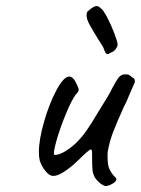

<svg xmlns="http://www.w3.org/2000/svg" viewBox="-20 -613 464 632"><path d="M294 -26Q286 -39 284.5 -53Q283 -67 283 -111Q283 -121 279 -121Q276 -121 265 -111.5Q254 -102 238 -86Q212 -61 190 -47Q168 -33 154 -34Q143 -34 130.5 -49Q118 -64 111 -84Q108 -96 108 -112Q108 -154 125.5 -214Q143 -274 166.5 -317.5Q190 -361 208 -361Q223 -361 236 -328Q239 -322 239 -318Q239 -311 231 -304Q216 -285 196 -236Q176 -187 164.5 -145Q153 -103 160 -103Q174 -103 193 -114Q212 -125 231 -143Q250 -162 265 -183.5Q280 -205 302 -242Q344 -309 348 -320Q363 -348 369.5 -356.5Q376 -365 386 -368H400Q406 -367 414 -359Q421 -356 422.5 -352.5Q424 -349 424 -343L408 -306L399 -285Q398 -281 388 -262Q365 -211 353 -180Q341 -149 335 -116Q334 -111 334 -99Q334 -69 340 -57Q349 -39 358 -31Q363 -27 363 -23Q363 -16 351.5 -9Q340 -2 335 -2Q328 2 316.5 -5Q305 -12 294 -26ZM334 -435Q330 -435 327 -440Q324 -445 320 -457Q318 -460 302 -486Q284 -515 274.5 -532.5Q265 -550 265 -563Q265 -571 268 -575Q288 -593 297 -593Q305 -593 310 -587Q319 -582 332.5 -556.5Q346 -531 356.5 -503Q367 -475 367 -467Q368 -462 361.5 -452.5Q355 -443 347 -441Q338 -435 334 -435Z"/></svg>

Font: Caveat
Style: Regular
Weight: 400
Designer: Pablo Impallari
Foundry: Pablo Impallari
Version: Version 1.500; ttfautohint (v1.6)